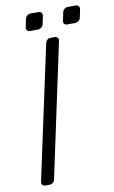

<svg xmlns="http://www.w3.org/2000/svg" viewBox="-93 -882 552 930"><g transform="rotate(-10 183.5 -416.5)"><path d="M53 0Q43 0 38 -6Q33 -12 35 -22L176 -678Q178 -688 185 -694Q192 -700 202 -700H221Q231 -700 236 -694Q241 -688 239 -678L99 -22Q97 -12 90 -6Q83 0 73 0ZM292 -750Q282 -750 277.5 -756Q273 -762 275 -772L283 -810Q285 -820 292.5 -826.5Q300 -833 310 -833H348Q358 -833 363 -826.5Q368 -820 366 -810L358 -772Q356 -762 348 -756Q340 -750 330 -750ZM109 -750Q99 -750 94.5 -756Q90 -762 92 -772L100 -810Q102 -820 109.5 -826.5Q117 -833 127 -833H165Q175 -833 180 -826.5Q185 -820 183 -810L175 -772Q173 -762 165 -756Q157 -750 147 -750Z"/></g></svg>

Font: Rubik Light Light
Style: Italic
Weight: 300
Italic angle: -12°
Version: Version 2.104